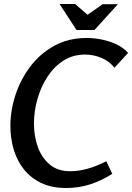

<svg xmlns="http://www.w3.org/2000/svg" viewBox="-20 -930 661 961"><path d="M311 11Q239 11 186.5 -14Q134 -39 99.5 -82.5Q65 -126 48.5 -182Q32 -238 32 -300Q32 -377 57.5 -455Q83 -533 132 -597.5Q181 -662 252 -701Q323 -740 415 -740Q449 -740 487.5 -732.5Q526 -725 561 -709Q596 -693 621 -665L553 -591Q526 -625 486 -641Q446 -657 406 -657Q345 -657 297.5 -626.5Q250 -596 217 -545Q184 -494 167 -433Q150 -372 150 -312Q150 -248 169.5 -194Q189 -140 229 -106.5Q269 -73 331 -73Q373 -73 418.5 -85.5Q464 -98 512 -123L542 -60Q489 -26 432 -7.5Q375 11 311 11ZM418 -856 494 -909H570L453 -780H363L278 -910H356Z"/></svg>

Font: Rosario SemiBold
Style: Italic
Weight: 600
Italic angle: -8.05°
Designer: Hector Gatti
Foundry: Omnibus Type
Version: Version 1.101; ttfautohint (v1.8.1.43-b0c9)